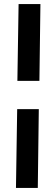

<svg xmlns="http://www.w3.org/2000/svg" viewBox="-20 -740 277 950"><path d="M59 190H167L172 -200H65ZM66 -340H175L180 -720H72Z"/></svg>

Font: Fixel Text 20240404 SemiBold
Style: Italic
Weight: 600
Width: 4
Italic angle: -10°
Designer: AlfaBravo + MacPaw
Foundry: Kyrylo Tkachov, Marchela Mozhyna, Serhii Makarenko, Maria Weinstein, Zakhar Kryvoshyya
Version: Version 1.211;Glyphs 3.2 (3225)